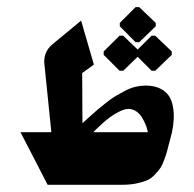

<svg xmlns="http://www.w3.org/2000/svg" viewBox="-20 -511 537 531"><path d="M320.7 -315.3 360.7 -354 399.3 -315.3H409.3L455 -359.3V-368.7L409.3 -412.3H399.3L360.7 -374L320.7 -412.3H310.7L266.7 -368.7V-359.3L310.7 -315.3ZM355 -394.3H365L410.7 -438.3V-447.7L365 -491.3H355L311.3 -447.7V-438.3ZM389 -145.3H238Q240.3 -148 244.7 -152.3Q249 -156.7 261.2 -167.7Q273.3 -178.7 284.8 -187.2Q296.3 -195.7 310.5 -202.7Q324.7 -209.7 335.3 -209.7Q347 -209.7 356.8 -203Q366.7 -196.3 372.3 -186.8Q378 -177.3 382 -168Q386 -158.7 387.3 -152ZM111.7 0H318.3Q339.3 0 356.5 -3.5Q373.7 -7 385.5 -11.8Q397.3 -16.7 407 -26.8Q416.7 -37 422.3 -44.7Q428 -52.3 433.7 -67.7Q439.3 -83 441.8 -92Q444.3 -101 449 -119.7Q453.3 -136.7 455.7 -145.3Q459.7 -165 460.5 -182.2Q461.3 -199.3 458.2 -216.7Q455 -234 446.7 -246.3Q438.3 -258.7 422.2 -266.5Q406 -274.3 382.7 -274.3Q369 -274.3 354.8 -271Q340.7 -267.7 325.8 -259.8Q311 -252 299.8 -245.5Q288.7 -239 273 -226.5Q257.3 -214 250 -207.8Q242.7 -201.7 227 -187.5Q211.3 -173.3 208 -170.3L207.3 -309L239.7 -332.3L204.3 -454L125.3 -388.7Q113 -379 107 -364.7Q101 -350.3 102.7 -334.7L122 -145.3H36.7Z"/></svg>

Font: Jomhuria
Style: Regular
Weight: 400
Designer: Arabic design by Kourosh Beigpour, Latin design by Eben Sorkin, engineering by Lasse Fister and Khaled Hosney
Version: Version 1.0010